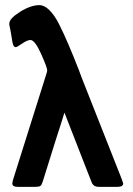

<svg xmlns="http://www.w3.org/2000/svg" viewBox="-20 -725 515 745"><path d="M16.1 -633.8Q16.1 -652.8 57.6 -679Q99.1 -705.1 132.8 -705.1Q151.9 -705.1 171.4 -686Q190.9 -667 208.5 -632.6Q226.1 -598.1 245.6 -552.5Q265.1 -506.8 286.1 -453.1Q293 -434.1 296.9 -423.8L452.1 -30.8L458 -13.2Q458 0 436 0H362.8Q341.8 0 335 -19L230 -288.1Q227.1 -276.9 220.9 -258.5Q214.8 -240.2 194.3 -175.5Q173.8 -110.8 146 -21Q142.1 -7.8 137 -3.9Q131.8 0 118.2 0H48.8Q27.8 0 27.8 -13.2Q27.8 -15.1 29.8 -24.9L160.2 -439Q163.1 -447.8 163.1 -452.1Q163.1 -463.4 139.2 -516.6Q115.2 -569.8 98.1 -569.8Q85.9 -569.8 65.9 -555.9Q45.9 -542 41 -542Q39.1 -542 37.1 -543Q35.2 -543.9 33.7 -545.9Q32.2 -547.9 31.5 -549.8Q30.8 -551.8 29.8 -555.4Q28.8 -559.1 28.3 -561.5Q27.8 -564 26.9 -569.1Q25.9 -574.2 25.9 -576.2Q23.9 -589.4 22 -599.6Q20 -609.9 19 -615Q18.1 -620.1 17.1 -624Q16.1 -627.9 16.1 -629.9Q16.1 -631.8 16.1 -633.8Z"/></svg>

Font: CMU Sans Serif Demi Condensed
Style: DemiCondensed
Weight: 600
Width: 3
Version: Version 0.7.0